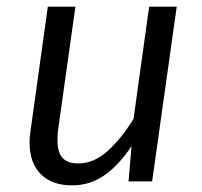

<svg xmlns="http://www.w3.org/2000/svg" viewBox="-20 -546 609 578"><path d="M69 -117Q69 -135 72 -153L124 -526H207L155 -156Q153 -144 153 -123Q153 -87 168.5 -70.5Q184 -54 215 -54Q262 -54 303 -90.5Q344 -127 382 -188L429 -526H512L438 0H367L376 -106Q338 -49 294.5 -18.5Q251 12 197 12Q136 12 102.5 -22Q69 -56 69 -117Z"/></svg>

Font: FiraGO Book
Style: Italic
Weight: 350
Italic angle: -8°
Designer: bBox Type GmbH
Foundry: bBox Type GmbH
Version: Version 1.001